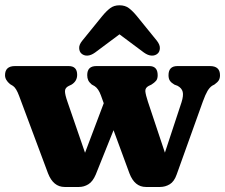

<svg xmlns="http://www.w3.org/2000/svg" viewBox="-22 -718 873 744"><path d="M284 6.5H228.5Q184.5 6.5 164 -46.5L52 -346.5Q41 -376.5 28.5 -385L17 -392Q-2.5 -408 -2.5 -426.5Q-2.5 -462 36 -462H244Q277 -462 277 -428Q277 -403.5 255 -390L244.5 -385Q230 -378 229.8 -365Q229.5 -352 239.5 -323.5L307.5 -126L380 -318L369 -348.5Q359.5 -374.5 345 -384L333.5 -390.5Q323.5 -399 319.8 -407.2Q316 -415.5 316 -427Q316 -462 351 -462H556.5Q589 -462 589 -426.5Q589 -412.5 582.8 -405Q576.5 -397.5 564.5 -390L554 -385Q540 -377.5 541.2 -364Q542.5 -350.5 551 -324.5L617 -126.5L681.5 -322Q689.5 -347.5 686 -362Q682.5 -376.5 666 -385.5L654 -390Q642 -397 636.5 -405Q631 -413 631 -426.5Q631 -462 665.5 -462H791.5Q830.5 -462 830.5 -426.5Q830.5 -415 826 -407.2Q821.5 -399.5 809 -390.5L800.5 -386Q790.5 -379.5 782.2 -365.8Q774 -352 764 -324.5L662.5 -41.5Q653 -14.5 635.8 -4Q618.5 6.5 598 6.5H543.5Q499.5 6.5 479.5 -46.5L418 -213.5L349 -41.5Q337.5 -14.5 320.5 -4Q303.5 6.5 284 6.5ZM346.5 -514.5Q330.5 -503 316.5 -502.5Q302.5 -502 293 -511Q285.5 -518 284.8 -531.2Q284 -544.5 296.5 -560L374 -655.5Q390 -675 404.8 -686.2Q419.5 -697.5 441 -697.5Q463 -697.5 477.8 -686.2Q492.5 -675 508.5 -655.5L586 -560Q598 -544.5 597.5 -531.2Q597 -518 589.5 -511Q580 -502 565.8 -502.5Q551.5 -503 535.5 -514.5L441 -585Z"/></svg>

Font: Fraunces 72pt SuperSoft
Style: Bold
Weight: 700
Version: Version 1.000;[0bf87f6ff]